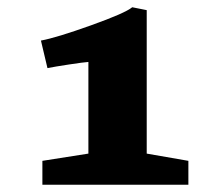

<svg xmlns="http://www.w3.org/2000/svg" viewBox="-20 -861 589 530"><path d="M224 -437V-690Q210 -689 170.5 -683Q131 -677 111 -673L93 -749Q136 -757 231 -791Q326 -825 345 -841L385 -833V-437L500 -417V-351H97V-417Z"/></svg>

Font: Martel Heavy
Style: Regular
Weight: 900
Designer: Dan Reynolds
Foundry: Dan Reynolds
Version: Version 1.001; ttfautohint (v1.1) -l 5 -r 5 -G 72 -x 0 -D la